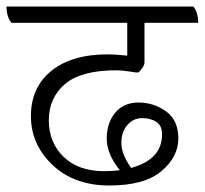

<svg xmlns="http://www.w3.org/2000/svg" viewBox="-45 -620 629 590"><path d="M399 -550V-428Q399 -420 390.5 -408.5Q382 -397 378 -397Q374 -397 351 -400.5Q328 -404 313 -404Q204 -404 154.5 -361.5Q105 -319 105 -250.5Q105 -182 150.5 -138Q196 -94 275 -94Q300 -94 323 -97Q283 -147 283 -194.5Q283 -242 309 -273.5Q335 -305 381 -305Q427 -305 465 -278Q503 -251 503 -194.5Q503 -138 451 -94Q399 -50 291 -50Q183 -50 116.5 -113Q50 -176 50 -263.5Q50 -351 112.5 -402Q175 -453 287 -453Q308 -453 346 -449V-550H-10Q-25 -569 -25 -600H549Q564 -582 564 -550ZM453 -207Q453 -234 435.5 -245.5Q418 -257 391.5 -257Q365 -257 346.5 -236Q328 -215 328 -180.5Q328 -146 358 -104Q453 -130 453 -207Z"/></svg>

Font: Karma Light
Style: Regular
Weight: 300
Designer: Joana Correia
Foundry: Indian Type Foundry
Version: Version 1.202;PS 1.0;hotconv 1.0.78;makeotf.lib2.5.61930; tt